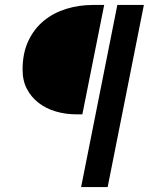

<svg xmlns="http://www.w3.org/2000/svg" viewBox="-20 -674 612 774"><path d="M307 80 453 -654H560L414 80ZM289 -213Q245 -213 205.5 -224.5Q166 -236 136 -259Q106 -282 88.5 -315.5Q71 -349 71 -393Q71 -460 94.5 -509.5Q118 -559 157.5 -591Q197 -623 248 -638.5Q299 -654 354 -654H400L312 -213Z"/></svg>

Font: TypoPRO Source Sans Pro
Style: Italic
Weight: 600
Italic angle: -11°
Designer: Paul D. Hunt
Foundry: Adobe Systems Incorporated
Version: Version 1.075;PS 2.000;hotconv 1.0.86;makeotf.lib2.5.63406